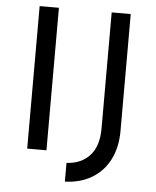

<svg xmlns="http://www.w3.org/2000/svg" viewBox="-58 -772 787 970"><g transform="rotate(5 335.0 -287.0)"><path d="M201.2 -722.7V0H103.5V-722.7ZM307.6 149.4V54.7Q381.8 50.8 425.3 3.4Q468.8 -43.9 468.8 -133.8V-722.7H565.4V-130.9Q565.4 -44.9 532.7 17.6Q500 80.1 441.4 113.8Q382.8 147.5 307.6 149.4Z"/></g></svg>

Font: Josefin Sans CFJ
Style: Regular
Weight: 400
Designer: Santiago Orozco
Foundry: Typemade
Version: Version 2.000